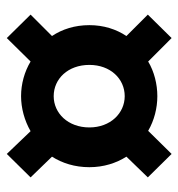

<svg xmlns="http://www.w3.org/2000/svg" viewBox="0 -612 525 565"><g transform="rotate(-90 262.5 -329.5)"><path d="M92 -87 160 -156C191 -138 227 -129 262 -129C297 -129 334 -138 364 -156L433 -87L502 -157L439 -220C459 -250 471 -287 471 -329C471 -372 459 -409 439 -439L502 -502L433 -572L364 -502C334 -520 298 -530 262 -530C227 -530 190 -520 159 -502L92 -572L23 -502L84 -439C65 -409 53 -372 53 -329C53 -287 65 -250 84 -220L23 -157ZM170 -329C170 -392 212 -434 262 -434C313 -434 354 -392 354 -329C354 -267 313 -225 262 -225C212 -225 170 -267 170 -329Z"/></g></svg>

Font: Source Sans Pro SemBd
Style: Regular
Weight: 700
Designer: Paul D. Hunt
Foundry: Adobe Systems Incorporated
Version: Version 2.020;PS 2.0;hotconv 1.0.86;makeotf.lib2.5.63406